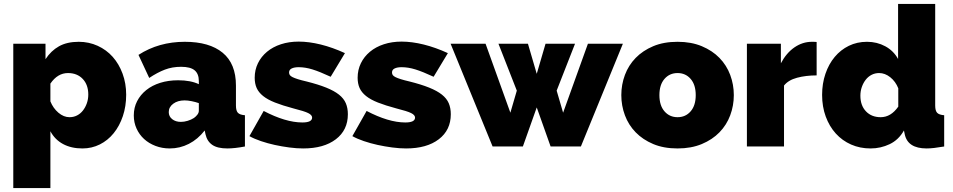

<svg xmlns="http://www.w3.org/2000/svg" viewBox="-20 -750 4881 983"><path d="M402 10Q345 10 303 -12.5Q261 -35 238 -78V213H48V-526H213V-447Q241 -490 282 -513Q323 -536 383 -536Q435 -536 480 -515.5Q525 -495 557 -459Q589 -423 607.5 -373Q626 -323 626 -265Q626 -206 609 -155.5Q592 -105 562 -68Q532 -31 491 -10.5Q450 10 402 10ZM336 -150Q357 -150 374.5 -159Q392 -168 404.5 -184Q417 -200 424.5 -221Q432 -242 432 -266Q432 -316 403.5 -346Q375 -376 328 -376Q275 -376 238 -322V-231Q252 -196 279 -173Q306 -150 336 -150Z M849 10Q810 10 776 -3Q742 -16 717.5 -38.5Q693 -61 679 -92Q665 -123 665 -159Q665 -199 682 -232Q699 -265 729 -289Q759 -313 800.5 -326Q842 -339 892 -339Q956 -339 998 -319V-335Q998 -372 976.5 -390Q955 -408 907 -408Q862 -408 824 -393.5Q786 -379 744 -351L689 -469Q793 -536 926 -536Q1052 -536 1120 -480Q1188 -424 1188 -312V-210Q1188 -183 1198 -172.5Q1208 -162 1234 -160V0Q1208 5 1185 7.5Q1162 10 1144 10Q1093 10 1066.5 -8.5Q1040 -27 1032 -63L1028 -82Q993 -37 947 -13.5Q901 10 849 10ZM906 -126Q923 -126 941 -131.5Q959 -137 973 -146Q984 -154 991 -163.5Q998 -173 998 -183V-222Q981 -228 961 -232Q941 -236 925 -236Q890 -236 867 -219Q844 -202 844 -176Q844 -154 861.5 -140Q879 -126 906 -126Z M1532 10Q1499 10 1461 5Q1423 0 1386.5 -8Q1350 -16 1316 -27.5Q1282 -39 1257 -53L1330 -182Q1385 -153 1435 -138Q1485 -123 1528 -123Q1578 -123 1578 -148Q1578 -161 1558 -171Q1538 -181 1482 -195Q1426 -210 1388 -225Q1350 -240 1327 -258.5Q1304 -277 1294 -299.5Q1284 -322 1284 -352Q1284 -392 1300.5 -426Q1317 -460 1347 -485Q1377 -510 1418.5 -523.5Q1460 -537 1509 -537Q1562 -537 1622.5 -522Q1683 -507 1746 -478L1673 -357Q1617 -383 1580 -394.5Q1543 -406 1509 -406Q1487 -406 1473.5 -399.5Q1460 -393 1460 -379Q1460 -371 1464 -365.5Q1468 -360 1478 -355Q1488 -350 1505.5 -344.5Q1523 -339 1549 -333Q1609 -318 1650 -301.5Q1691 -285 1715.5 -265.5Q1740 -246 1750.5 -221.5Q1761 -197 1761 -165Q1761 -84 1699.5 -37Q1638 10 1532 10Z M2059 10Q2026 10 1988 5Q1950 0 1913.5 -8Q1877 -16 1843 -27.5Q1809 -39 1784 -53L1857 -182Q1912 -153 1962 -138Q2012 -123 2055 -123Q2105 -123 2105 -148Q2105 -161 2085 -171Q2065 -181 2009 -195Q1953 -210 1915 -225Q1877 -240 1854 -258.5Q1831 -277 1821 -299.5Q1811 -322 1811 -352Q1811 -392 1827.5 -426Q1844 -460 1874 -485Q1904 -510 1945.5 -523.5Q1987 -537 2036 -537Q2089 -537 2149.5 -522Q2210 -507 2273 -478L2200 -357Q2144 -383 2107 -394.5Q2070 -406 2036 -406Q2014 -406 2000.5 -399.5Q1987 -393 1987 -379Q1987 -371 1991 -365.5Q1995 -360 2005 -355Q2015 -350 2032.5 -344.5Q2050 -339 2076 -333Q2136 -318 2177 -301.5Q2218 -285 2242.5 -265.5Q2267 -246 2277.5 -221.5Q2288 -197 2288 -165Q2288 -84 2226.5 -37Q2165 10 2059 10Z M2990 -526H3169L2954 0H2799L2728 -200L2657 0H2502L2287 -526H2466L2593 -173L2626 -286L2532 -526H2683L2728 -372L2773 -526H2924L2830 -286L2863 -173Z M3449 10Q3378 10 3324.5 -12.5Q3271 -35 3234.5 -72.5Q3198 -110 3179.5 -159.5Q3161 -209 3161 -263Q3161 -317 3179.5 -366.5Q3198 -416 3234.5 -453.5Q3271 -491 3324.5 -513.5Q3378 -536 3449 -536Q3519 -536 3573 -513.5Q3627 -491 3663.5 -453.5Q3700 -416 3718.5 -366.5Q3737 -317 3737 -263Q3737 -209 3718.5 -159.5Q3700 -110 3663.5 -72.5Q3627 -35 3573 -12.5Q3519 10 3449 10ZM3356 -263Q3356 -210 3382 -180Q3408 -150 3449 -150Q3490 -150 3516 -180Q3542 -210 3542 -263Q3542 -316 3516 -346Q3490 -376 3449 -376Q3408 -376 3382 -346Q3356 -316 3356 -263Z M4161 -364Q4106 -364 4061 -352Q4016 -340 3994 -312V0H3804V-526H3978V-426Q4006 -479 4047.5 -507.5Q4089 -536 4137 -536Q4156 -536 4161 -535Z M4437 10Q4383 10 4337.5 -10Q4292 -30 4259 -66.5Q4226 -103 4207.5 -153.5Q4189 -204 4189 -264Q4189 -322 4206 -372Q4223 -422 4253.5 -458.5Q4284 -495 4326 -515.5Q4368 -536 4419 -536Q4470 -536 4512.5 -513Q4555 -490 4578 -448V-730H4768V-210Q4768 -183 4778 -172.5Q4788 -162 4814 -160V0Q4785 5 4763 7.5Q4741 10 4724 10Q4627 10 4612 -63L4608 -82Q4581 -34 4535 -12Q4489 10 4437 10ZM4489 -150Q4541 -150 4579 -204V-298Q4565 -333 4538 -354.5Q4511 -376 4481 -376Q4460 -376 4442.5 -367Q4425 -358 4412.5 -342Q4400 -326 4392.5 -305Q4385 -284 4385 -260Q4385 -210 4413.5 -180Q4442 -150 4489 -150Z"/></svg>

Font: Raleway
Style: Heavy
Weight: 900
Designer: Matt McInerney, Pablo Impallari, Rodrigo Fuenzalida
Foundry: Matt McInerney, Pablo Impallari, Rodrigo Fuenzalida
Version: Version 2.001; ttfautohint (v0.8) -G 200 -r 50